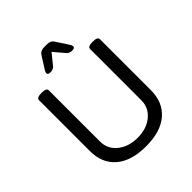

<svg xmlns="http://www.w3.org/2000/svg" viewBox="-190 -796 920 920"><g transform="rotate(-45 269.5 -336.0)"><path d="M195.8 -570Q178.8 -570 178.8 -580.3Q178.8 -587.4 182.7 -594.1L224.7 -660.7Q235.8 -677 259.6 -677H279.4Q303.6 -677 313.5 -660.7L357.1 -594.1Q361.1 -586.2 361.1 -581.1Q361.1 -570 343.2 -570H341.7Q327.4 -570 316.7 -579.5L268.7 -635.8L223.1 -579.5Q211.3 -570 197.4 -570ZM269.5 4.8Q170 4.8 116.3 -41.2Q62.6 -87.2 62.6 -169.6V-514.5Q62.6 -530.7 93.5 -530.7H99.1Q129.2 -530.7 129.2 -514.5V-167.3Q129.2 -116.9 169 -84.8Q208.9 -52.7 269.5 -52.7Q330.6 -52.7 369.8 -85Q409 -117.3 409 -167.3V-514.5Q409 -530.7 439.2 -530.7H445.5Q475.6 -530.7 475.6 -514.5V-169.6Q475.6 -87.6 422.1 -41.4Q368.6 4.8 269.5 4.8Z"/></g></svg>

Font: Jaldi
Style: Regular
Weight: 400
Designer: Pablo Cosgaya and Nicolas Silva
Foundry: Omnibus-Type
Version: Version 1.001;PS 001.001;hotconv 1.0.70;makeotf.lib2.5.58329